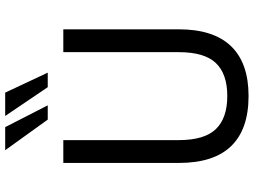

<svg xmlns="http://www.w3.org/2000/svg" viewBox="-139 -830 978 740"><g transform="rotate(-90 350.0 -460.0)"><path d="M350 9Q222 9 157 -58Q92 -125 92 -260V-705H180V-260Q180 -161 222.5 -117Q265 -73 350 -73Q435 -73 477 -117Q519 -161 519 -260V-705H607V-260Q607 -126 542 -58.5Q477 9 350 9ZM384 -765 273 -929H363L440 -765ZM259 -765 141 -929H230L314 -765Z"/></g></svg>

Font: Nunito Sans 7pt SemiCondensed
Style: Regular
Weight: 400
Width: 4
Designer: Vernon Adams
Foundry: Vernon Adams
Version: Version 3.101;gftools[0.9.27]